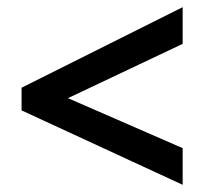

<svg xmlns="http://www.w3.org/2000/svg" viewBox="-20 -627 569 534"><path d="M488 -113 40 -320V-383L488 -607V-505L169 -354L488 -215Z"/></svg>

Font: Noto Sans Malayalam SemiCondensed SemiBold
Style: Regular
Weight: 600
Width: 4
Designer: Jelle Bosma - Monotype Design Team
Foundry: Monotype Imaging Inc.
Version: Version 2.104; ttfautohint (v1.8.4.7-5d5b)